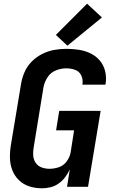

<svg xmlns="http://www.w3.org/2000/svg" viewBox="-20 -1006 616 1034"><path d="M206 8Q228 8 251.5 2.5Q275 -3 295.5 -17.5Q316 -32 331 -52Q346 -72 356 -94L341 0H454L522 -409H299L282 -304H379L360 -183Q355 -158 338.5 -136Q322 -114 297 -105.5Q272 -97 246 -97Q225 -97 205 -104Q185 -111 173 -128Q161 -145 159 -166.5Q157 -188 161 -210L214 -535Q219 -563 235.5 -589Q252 -615 280 -626.5Q308 -638 337 -638Q361 -638 384 -630Q407 -622 417.5 -600Q428 -578 424 -553V-550H547Q548 -554 549 -557Q554 -591 546 -623.5Q538 -656 517 -680.5Q496 -705 466.5 -719Q437 -733 404 -738Q371 -743 337 -743Q304 -743 271 -737Q238 -731 206.5 -715Q175 -699 150 -673.5Q125 -648 111.5 -616Q98 -584 93 -552L39 -227Q33 -192 33.5 -157Q34 -122 46 -90.5Q58 -59 81.5 -36Q105 -13 137.5 -2.5Q170 8 206 8ZM343 -760 529 -912 449 -986 281 -818Z"/></svg>

Font: Iosevka Sparkle
Style: Bold Italic
Weight: 700
Italic angle: -9°
Designer: Belleve Invis
Foundry: Belleve Invis
Version: Version 4.5.0; ttfautohint (v1.8.3)